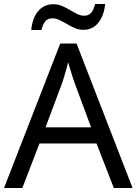

<svg xmlns="http://www.w3.org/2000/svg" viewBox="-20 -933 679 953"><path d="M545 0 459 -221H176L91 0H0L279 -717H360L638 0ZM352 -517Q349 -525 342 -546Q335 -567 328.5 -589.5Q322 -612 318 -624Q313 -604 307.5 -583.5Q302 -563 296.5 -546Q291 -529 287 -517L206 -301H432ZM135 -784Q138 -814 146.5 -837.5Q155 -861 169 -877.5Q183 -894 202 -903Q221 -912 245 -912Q267 -912 287.5 -903.5Q308 -895 327 -883.5Q346 -872 363.5 -863.5Q381 -855 397 -855Q420 -855 432.5 -869.5Q445 -884 452 -913H502Q496 -855 468 -820Q440 -785 393 -785Q372 -785 352 -793.5Q332 -802 312.5 -813.5Q293 -825 275.5 -833.5Q258 -842 241 -842Q217 -842 205 -827.5Q193 -813 186 -784Z"/></svg>

Font: Noto Sans Devanagari
Style: Regular
Weight: 400
Designer: Jelle Bosma - Monotype Design Team
Foundry: Monotype Imaging Inc.
Version: Version 2.003